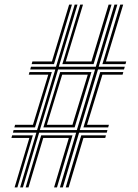

<svg xmlns="http://www.w3.org/2000/svg" viewBox="-20 -820 602 840"><path d="M68 0 139.2 -239.5H36.5L39.5 -251H142.2L222 -516.2H112.2L115.5 -528H225L306.8 -800H319L237.2 -528H399.2L480.8 -800H493.5L411.8 -528H526L522.5 -516.2H408.8L329 -251H450L447 -239.5H326L254.8 0H242L313.2 -239.5H151.2L80.2 0ZM118.5 -539.5 121.8 -551H207.2L282.5 -800H294.8L216.2 -539.5ZM252.8 -539.5 331 -800H343.2L267.8 -551H380L455.2 -800H468L389.5 -539.5ZM428 -539.5 506.2 -800H519L443.5 -551H532.2L529 -539.5ZM154.2 -251H316.2L396 -516.2H234.2ZM169.8 -262.5 243.2 -504.8H380L306.5 -262.5ZM42.8 -262.5 46 -274H124.2L191.2 -493.2H105.8L109 -504.8H206.8L133.2 -262.5ZM345 -262.5 418.5 -504.8H519.5L516.2 -493.2H428L360.8 -274H456.5L453.2 -262.5ZM185 -274H297L364 -493.2H252ZM43.8 0 108.5 -216.5H30L33.2 -228H123.8L56 0ZM92.2 0 160.2 -228H297.2L229.2 0H216.5L281.2 -216.5H169.2L104.5 0ZM267.5 0 335.5 -228H443.5L440.5 -216.5H345L280.2 0Z"/></svg>

Font: Big Shoulders Inline Text Light
Style: Regular
Weight: 300
Designer: Patric King
Foundry: XO Type Co
Version: Version 1.000